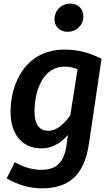

<svg xmlns="http://www.w3.org/2000/svg" viewBox="-20 -817 618 1057"><path d="M352 -642C401 -642 439 -679 439 -727C439 -767 411 -797 367 -797C318 -797 280 -760 280 -711C280 -672 308 -642 352 -642ZM336 -544C118 -544 38 -354 38 -202C38 -81 99 0 209 0C267 0 317 -31 354 -74L346 -16C330 99 268 118 205 118C155 118 103 100 61 76L17 165C71 198 144 220 208 220C356 220 444 152 470 -28L539 -493C475 -527 407 -544 336 -544ZM334 -450C363 -450 382 -446 407 -436L367 -182C332 -134 293 -97 245 -97C202 -97 170 -125 170 -204C170 -314 215 -450 334 -450Z"/></svg>

Font: Fira Sans Medium
Style: Italic
Weight: 500
Italic angle: -8°
Designer: bBox Type GmbH & Carrois Corporate GbR & Edenspiekermann AG
Foundry: bBox Type GmbH & Carrois Corporate GbR & Edenspiekermann AG
Version: Version 4.301;PS 004.301;hotconv 1.0.88;makeotf.lib2.5.64775